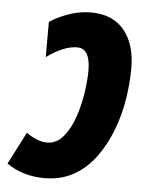

<svg xmlns="http://www.w3.org/2000/svg" viewBox="-76 -597 498 646"><g transform="rotate(5 173.5 -274.5)"><path d="M97 10Q25 10 -30 -28L26 -137Q41 -126 59.5 -118Q78 -110 96 -110Q128 -110 151 -137.5Q174 -165 188 -206.5Q202 -248 208 -290.5Q214 -333 214 -363Q214 -438 170 -438Q125 -438 67 -396V-515Q92 -532 129.5 -545.5Q167 -559 206 -559Q279 -559 318 -512Q357 -465 357 -384Q357 -334 348.5 -280Q340 -226 320.5 -174.5Q301 -123 270.5 -81Q240 -39 197 -14.5Q154 10 97 10Z"/></g></svg>

Font: Noto Sans ExtraCondensed ExtraBold
Style: Italic
Weight: 800
Width: 2
Italic angle: -12°
Designer: Monotype Design Team
Foundry: Monotype Imaging Inc.
Version: Version 2.013; ttfautohint (v1.8.4.7-5d5b)